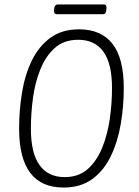

<svg xmlns="http://www.w3.org/2000/svg" viewBox="-20 -838 624 864"><path d="M266 6Q66 6 66 -259Q66 -341 79 -421Q92 -501 123 -565Q154 -629 206 -667.5Q258 -706 336 -706Q435 -706 486 -641Q537 -576 537 -442Q537 -360 523.5 -280.5Q510 -201 479 -136Q448 -71 395.5 -32.5Q343 6 266 6ZM271 -41Q334 -41 375 -77.5Q416 -114 440 -173.5Q464 -233 474 -303Q484 -373 484 -441Q484 -553 445 -606Q406 -659 332 -659Q268 -659 227 -622.5Q186 -586 162 -527Q138 -468 128.5 -398Q119 -328 119 -259Q119 -149 158 -95Q197 -41 271 -41ZM236 -774Q222 -774 223 -792L224 -800Q226 -818 240 -818H448Q461 -818 459 -800L458 -792Q457 -774 443 -774Z"/></svg>

Font: Asap Condensed Condensed ExtraLight
Style: Italic
Weight: 200
Width: 3
Italic angle: -6°
Designer: Pablo Cosgaya
Foundry: Omnibus-Type
Version: Version 3.001; ttfautohint (v1.8.4.7-5d5b)